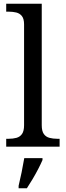

<svg xmlns="http://www.w3.org/2000/svg" viewBox="-20 -780 350 1021"><path d="M13 0V-42H26Q49 -42 67.5 -47Q86 -52 97 -67.5Q108 -83 108 -114V-650Q108 -680 96.5 -694.5Q85 -709 66.5 -713.5Q48 -718 26 -718H13V-760H202V-114Q202 -83 213 -67.5Q224 -52 243 -47Q262 -42 284 -42H297V0ZM79 208Q87 175 95 136Q103 97 109 61H206V71Q197 92 183 119Q169 146 153 173Q137 200 123 221H79Z"/></svg>

Font: Noto Naskh Arabic UI
Style: Regular
Weight: 400
Designer: Monotype Design Team, David Williams, Mohamad Dakak and Nizar Qandah
Foundry: Monotype Imaging Inc.
Version: Version 2.014